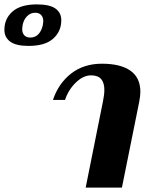

<svg xmlns="http://www.w3.org/2000/svg" viewBox="-194 -854 672 874"><path d="M-174 -718Q-174 -769 -137 -801.5Q-100 -834 -26 -834Q32 -834 58.5 -815Q85 -796 85 -762Q85 -711 48 -678Q11 -645 -64 -645Q-121 -645 -147.5 -664.5Q-174 -684 -174 -718ZM1 -740Q3 -752 3 -757Q3 -775 -6.5 -785.5Q-16 -796 -34 -796Q-55 -796 -70.5 -780.5Q-86 -765 -91 -740Q-93 -728 -93 -722Q-93 -704 -83.5 -693.5Q-74 -683 -56 -683Q-34 -683 -19.5 -698Q-5 -713 1 -740ZM275 -394Q281 -423 281 -445Q281 -477 266.5 -494Q252 -511 220 -511Q185 -511 151 -478Q117 -445 102 -399H47Q72 -474 129.5 -519Q187 -564 270 -564Q355 -564 400 -532Q445 -500 445 -436Q445 -419 440 -392L361 0H196Z"/></svg>

Font: Trirong ExtraBold
Style: Italic
Weight: 800
Italic angle: -12°
Designer: Katatrad Team
Foundry: CadsonDemak
Version: Version 1.001